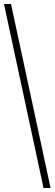

<svg xmlns="http://www.w3.org/2000/svg" viewBox="-20 -828 275 968"><path d="M199.5 120 0 -808H35.5L235 120Z"/></svg>

Font: Encode Sans SemiCondensed SemiCondensed Thin
Style: Regular
Weight: 100
Width: 4
Designer: Multiple Designers
Foundry: Impallari Type
Version: Version 3.000; ttfautohint (v1.8.3) -l 8 -r 50 -G 200 -x 14 